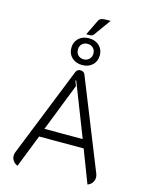

<svg xmlns="http://www.w3.org/2000/svg" viewBox="-154 -1168 975 1270"><g transform="rotate(15 334.0 -533.5)"><path d="M359 -1054Q364 -1065 375.5 -1070.5Q387 -1076 411 -1076H441L359 -962Q353 -953 343.5 -950.5Q334 -948 308 -949ZM236 -837Q236 -877 263 -902.5Q290 -928 334 -928Q377 -928 404 -902.5Q431 -877 431 -837Q431 -796 404 -770.5Q377 -745 334 -745Q291 -745 263.5 -770.5Q236 -796 236 -837ZM387 -837Q387 -861 372 -875.5Q357 -890 334 -890Q311 -890 296 -875.5Q281 -861 281 -837Q281 -813 296 -798.5Q311 -784 334 -784Q356 -784 371.5 -799Q387 -814 387 -837ZM52 -49Q52 -61 57 -74L303 -689Q307 -699 315 -704Q323 -709 334 -709Q345 -709 353.5 -703.5Q362 -698 365 -689L611 -75Q616 -62 616 -50Q616 -30 604.5 -14Q593 2 573 9L487 -215H182L94 9Q75 2 63.5 -14Q52 -30 52 -49ZM465 -273 323 -637 318 -634 331 -600 203 -273Z"/></g></svg>

Font: K2D ExtraLight
Style: Regular
Weight: 275
Designer: Katatrad Aksorn Co.,Ltd.
Foundry: Cadson Demak Co.,Ltd.
Version: Version 1.000; ttfautohint (v1.6)